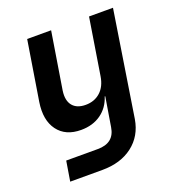

<svg xmlns="http://www.w3.org/2000/svg" viewBox="-132 -656 865 942"><g transform="rotate(-20 300.0 -185.0)"><path d="M74 180 91 76H256Q342 76 354 -3L361 -46L379 -155H376Q359 -101 316 -70.5Q273 -40 212 -40Q131 -40 91 -94Q51 -148 65 -239L115 -550H240L192 -252Q185 -202 207 -175Q229 -148 275 -148Q321 -148 352 -176Q383 -204 391 -256L438 -550H563L477 0Q463 84 400.5 132Q338 180 242 180Z"/></g></svg>

Font: JetBrains Mono NL
Style: Bold Italic
Weight: 700
Italic angle: -9°
Designer: Philipp Nurullin, Konstantin Bulenkov
Foundry: JetBrains
Version: Version 2.304; ttfautohint (v1.8.4.7-5d5b)